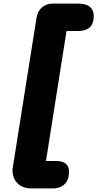

<svg xmlns="http://www.w3.org/2000/svg" viewBox="-20 -865 540 1065"><path d="M150 180H273C330 180 363 145 363 88C363 53 343 28 295 28H235L349 -693H411C467 -693 500 -716 500 -776C500 -819 473 -845 415 -845H272C226 -845 190 -814 183 -769L51 64C41 129 85 180 150 180Z"/></svg>

Font: SN Pro Black
Style: Italic
Weight: 900
Italic angle: -9°
Designer: Tobias Whetton
Foundry: Supernotes
Version: Version 1.001;Glyphs 3.2 (3249)